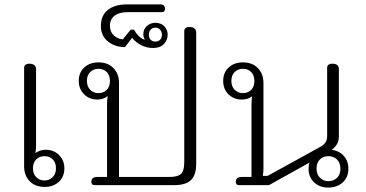

<svg xmlns="http://www.w3.org/2000/svg" viewBox="-20 -837 1656 868"><path d="M89 -85V-531Q89 -539 95 -544Q101 -549 113 -549Q127 -549 135 -542.5Q143 -536 143 -524V-179Q143 -162 140 -145Q161 -160 187 -160Q223 -160 247 -136Q271 -112 271 -76Q271 -38 246 -15Q221 8 182 8Q139 8 114 -18Q89 -44 89 -85ZM233 -76Q233 -102 218.5 -116.5Q204 -131 181 -131Q159 -131 144 -116.5Q129 -102 129 -76Q129 -51 144 -36Q159 -21 181 -21Q203 -21 218 -36Q233 -51 233 -76Z M393 -15Q393 -37 420 -37H464V-368Q464 -385 467 -403Q448 -387 420 -387Q384 -387 360 -411Q336 -435 336 -471Q336 -509 361 -532Q386 -555 425 -555Q468 -555 493 -529Q518 -503 518 -462V-37H746Q784 -37 798.5 -51Q813 -65 813 -103V-697Q813 -705 819 -710Q825 -715 837 -715Q851 -715 859 -708.5Q867 -702 867 -690V-97Q867 -46 843.5 -23Q820 0 767 0H406Q400 0 396.5 -4Q393 -8 393 -15ZM477 -471Q477 -497 462.5 -511.5Q448 -526 425 -526Q403 -526 388 -511.5Q373 -497 373 -471Q373 -446 388 -431Q403 -416 425 -416Q448 -416 462.5 -430.5Q477 -445 477 -471Z M577 -666 545 -624Q500 -624 468 -649.5Q436 -675 436 -720Q436 -767 467.5 -792Q499 -817 552 -817H706Q716 -817 721 -811.5Q726 -806 726 -797Q726 -782 711 -782H556Q519 -782 498 -766Q477 -750 477 -720Q477 -693 494.5 -677Q512 -661 535 -659L571 -703H586Q595 -686 608 -673.5Q621 -661 633 -658L634 -660Q628 -669 628 -683Q628 -705 644 -719.5Q660 -734 683 -734Q707 -734 722.5 -718.5Q738 -703 738 -680Q738 -656 721 -638Q704 -620 672 -620Q643 -620 618 -633Q593 -646 577 -666ZM712 -680Q712 -694 703.5 -703Q695 -712 682 -712Q669 -712 661 -703Q653 -694 653 -680Q653 -666 661 -657.5Q669 -649 682 -649Q696 -649 704 -657.5Q712 -666 712 -680Z M1375 -74Q1375 -90 1379 -102L1196 0H1059Q1053 0 1049.5 -4Q1046 -8 1046 -15Q1046 -37 1073 -37H1117V-367Q1117 -384 1120 -402Q1102 -387 1073 -387Q1037 -387 1013 -410.5Q989 -434 989 -471Q989 -509 1014 -532Q1039 -555 1078 -555Q1121 -555 1146 -529Q1171 -503 1171 -462V-72Q1171 -59 1168 -42H1190L1428 -173Q1444 -182 1451.5 -193.5Q1459 -205 1459 -222V-531Q1459 -539 1465 -544Q1471 -549 1483 -549Q1512 -549 1512 -524V-223Q1512 -201 1504 -186.5Q1496 -172 1480 -160Q1514 -155 1534.5 -132Q1555 -109 1555 -74Q1555 -36 1529.5 -12.5Q1504 11 1464 11Q1425 11 1400 -12.5Q1375 -36 1375 -74ZM1130 -471Q1130 -497 1115.5 -511.5Q1101 -526 1078 -526Q1056 -526 1041 -511.5Q1026 -497 1026 -471Q1026 -446 1041 -431Q1056 -416 1078 -416Q1101 -416 1115.5 -430.5Q1130 -445 1130 -471ZM1519 -74Q1519 -101 1503.5 -116Q1488 -131 1464 -131Q1441 -131 1426 -116Q1411 -101 1411 -74Q1411 -49 1426.5 -33.5Q1442 -18 1464 -18Q1488 -18 1503.5 -33Q1519 -48 1519 -74Z"/></svg>

Font: Maitree Light
Style: Regular
Weight: 300
Designer: CadsonDemak Team
Foundry: CadsonDemak
Version: Version 1.001